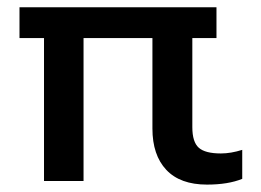

<svg xmlns="http://www.w3.org/2000/svg" viewBox="-20 -494 712 524"><path d="M544.9 9.8Q471.7 9.8 433.8 -30.5Q396 -70.8 396 -143.1V-390.1H208V0H100.1V-390.1H33.2V-474.1H570.8V-390.1H504.9V-147Q504.9 -106.4 522.5 -90.8Q540 -75.2 583 -75.2Q609.9 -75.2 641.1 -85V-5.9Q602.5 9.8 544.9 9.8Z"/></svg>

Font: Kanit
Style: Regular
Weight: 400
Designer: Katatrad Team
Foundry: CadsonDemak
Version: Version 1.000;PS 001.000;hotconv 1.0.88;makeotf.lib2.5.64775